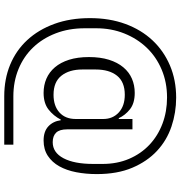

<svg xmlns="http://www.w3.org/2000/svg" viewBox="8 -758 870 927"><g transform="rotate(90 443.5 -294.0)"><path d="M678 121H444Q361 121 292 92.5Q223 64 173 10Q123 -44 95 -120.5Q67 -197 67 -293Q67 -387 95 -463.5Q123 -540 174 -594.5Q225 -649 295.5 -679Q366 -709 451 -709Q523 -709 590 -686.5Q657 -664 708 -616.5Q759 -569 789.5 -497Q820 -425 820 -326Q820 -273 811 -226.5Q802 -180 782.5 -145Q763 -110 732 -89.5Q701 -69 658 -69Q614 -69 589.5 -92Q565 -115 560 -152H557Q539 -117 508.5 -93Q478 -69 428 -69Q391 -69 359.5 -82.5Q328 -96 304.5 -123.5Q281 -151 268 -192Q255 -233 255 -288Q255 -343 268 -384.5Q281 -426 304.5 -454Q328 -482 359.5 -495.5Q391 -509 428 -509Q478 -509 507 -486Q536 -463 550 -432H554V-498H604V-183Q604 -146 620 -129.5Q636 -113 666 -113Q716 -113 743.5 -165Q771 -217 771 -308V-354Q771 -424 746.5 -481.5Q722 -539 678.5 -580Q635 -621 576.5 -643Q518 -665 450 -665Q377 -665 315.5 -639Q254 -613 210 -567Q166 -521 141 -458.5Q116 -396 116 -323V-267Q116 -191 140.5 -127.5Q165 -64 208.5 -18.5Q252 27 312.5 52Q373 77 445 77H678ZM437 -117Q491 -117 522.5 -145.5Q554 -174 554 -224V-357Q554 -403 522.5 -432Q491 -461 437 -461Q375 -461 345 -423.5Q315 -386 315 -320V-256Q315 -193 345 -155Q375 -117 437 -117Z"/></g></svg>

Font: IBM Plex Sans Devanagari Light
Style: Regular
Weight: 300
Designer: Mike Abbink, Paul van der Laan, Pieter van Rosmalen, Erin McLaughlin
Foundry: Bold Monday
Version: Version 1.1